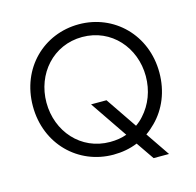

<svg xmlns="http://www.w3.org/2000/svg" viewBox="-119 -881 1116 1094"><g transform="rotate(-15 439.0 -333.5)"><path d="M439 12C490 12 538 3 582 -15L654 90H745L649 -51C668 -64 686 -80 703 -97C771 -165 812 -261 812 -373C812 -596 646 -757 439 -757C232 -757 66 -598 66 -373C66 -149 232 12 439 12ZM439 -63C267 -63 146 -203 146 -373C146 -542 267 -682 439 -682C611 -682 732 -542 732 -373C732 -288 702 -211 650 -154C637 -139 622 -126 605 -114L480 -298H389L538 -79C508 -68 475 -63 439 -63Z"/></g></svg>

Font: Plus Jakarta Sans
Style: Regular
Weight: 400
Designer: Gumpita Rahayu
Foundry: Tokotype
Version: Version 2.071;gftools[0.9.30]